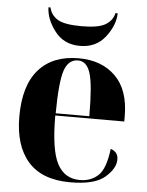

<svg xmlns="http://www.w3.org/2000/svg" viewBox="-54 -811 661 865"><g transform="rotate(5 276.0 -378.5)"><path d="M296 10Q406 10 452.5 -30Q499 -70 499 -111Q499 -145 465 -156Q454 -65 421 -34.5Q388 -4 338 -4Q269 -4 236 -66.5Q203 -129 203 -284H515V-307Q515 -427 452.5 -488.5Q390 -550 286 -550Q169 -550 105.5 -478Q42 -406 42 -265Q42 -134 105 -62Q168 10 296 10ZM204 -294Q205 -436 222.5 -488Q240 -540 284 -540Q323 -540 339.5 -488.5Q356 -437 356 -294ZM286 -606Q359 -606 400.5 -659.5Q442 -713 443 -767H433Q425 -733 393.5 -714Q362 -695 286 -695Q209 -695 178 -713.5Q147 -732 139 -767H130Q131 -714 172 -660Q213 -606 286 -606Z"/></g></svg>

Font: Noto Serif Display SemiCondensed Extra
Style: Regular
Weight: 800
Width: 4
Designer: Monotype Design Team
Foundry: Monotype Imaging Inc.
Version: Version 1.900